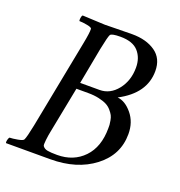

<svg xmlns="http://www.w3.org/2000/svg" viewBox="-127 -748 799 853"><g transform="rotate(20 273.0 -321.5)"><path d="M211.9 -361.3H303.7Q353 -361.3 387.5 -404.5Q421.9 -447.8 421.9 -509.8Q421.9 -555.7 395.5 -585.4Q369.1 -615.2 310.5 -615.2Q268.1 -615.2 262.7 -605.5Q256.8 -595.2 244.1 -532.2ZM205.1 -331.1 162.1 -111.3Q158.7 -95.7 155.8 -71Q152.8 -46.4 156.2 -42Q163.6 -31.2 179.2 -28.3Q194.8 -25.4 224.6 -25.4Q301.8 -25.4 350.1 -75.7Q398.4 -126 398.4 -214.8Q398.4 -225.1 398.2 -230.7Q397.9 -236.3 395.5 -250.2Q393.1 -264.2 388.4 -273.2Q383.8 -282.2 373.5 -294.2Q363.3 -306.2 349.1 -313.5Q335 -320.8 312.3 -325.9Q289.6 -331.1 260.7 -331.1ZM226.6 -641.6Q241.7 -641.6 283.9 -642.6Q326.2 -643.6 355.5 -643.6Q422.4 -643.6 465.1 -613.8Q507.8 -584 507.8 -524.4Q507.8 -418.9 390.6 -357.4Q427.2 -354 459.2 -315.4Q491.2 -276.9 491.2 -220.7Q491.2 -122.1 409.7 -59.6Q328.1 2.9 203.1 2.9H-5.9Q-8.8 -1 -6.3 -11.2Q-3.9 -21.5 0 -25.4Q13.7 -25.4 38.1 -29.8Q62.5 -34.2 65.4 -41Q72.3 -54.7 84 -113.3L165 -530.3Q175.8 -585 174.8 -602.5Q174.8 -609.9 152.3 -614Q129.9 -618.2 115.2 -618.2Q112.8 -621.6 114.3 -632.3Q115.7 -643.1 120.1 -646.5Q212.9 -641.6 226.6 -641.6Z"/></g></svg>

Font: Crimson
Style: Italic
Weight: 400
Italic angle: -11°
Version: Version 0.8